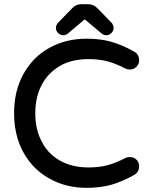

<svg xmlns="http://www.w3.org/2000/svg" viewBox="-20 -883 719 919"><path d="M117.2 -114.7Q47.4 -207.5 47.4 -341.3Q47.4 -448.7 92.8 -529.8Q137.7 -610.4 216.6 -654.1Q295.4 -697.8 395.5 -697.8Q460.9 -697.8 513.2 -682.9Q565.4 -668 620.6 -636.7Q627.9 -633.3 633.3 -627.9Q646 -615.2 646 -593.8Q646 -576.2 632.8 -563Q620.1 -550.3 600.6 -550.3Q588.4 -550.3 580.6 -554.7Q536.1 -578.1 495.8 -589.1Q455.6 -600.1 404.3 -600.1Q321.8 -600.1 265.4 -566.7Q209 -533.2 179 -475.3Q148.9 -417.5 148.9 -340.8Q148.9 -264.2 178.7 -207.5Q187.5 -189.5 197.3 -175.8Q224.1 -138.7 266.1 -114.7Q324.7 -81.5 404.3 -81.5Q455.6 -81.5 495.8 -92.5Q536.1 -103.5 580.6 -127Q588.4 -131.3 600.6 -131.3Q620.6 -131.3 633.3 -118.7Q646 -106 646 -87.9Q646 -58.1 620.6 -44.9Q565.4 -13.7 513.2 1.2Q460.9 16.1 395.5 16.1Q296.4 16.1 218.3 -27.3Q157.7 -60.5 117.2 -114.7ZM256.8 -772.9Q324.7 -843.3 325.2 -843.3Q344.2 -862.8 367.2 -862.8H404.3Q428.2 -862.8 448.2 -841.8L515.1 -772.9Q523.9 -761.7 523.9 -748.8Q523.9 -735.8 513.2 -725.1Q502.4 -714.4 489 -714.4Q475.6 -714.4 466.3 -722.7L389.6 -787.1Q388.2 -789.1 387.5 -789.3Q386.7 -789.6 386 -789.6Q385.3 -789.6 384.8 -789.6Q383.3 -789.1 381.3 -787.1L305.2 -722.7Q295.9 -714.4 282.5 -714.4Q269 -714.4 258.3 -725.1Q247.6 -735.8 247.6 -748.8Q247.6 -761.7 256.8 -772.9Z"/></svg>

Font: YuPearl-Medium
Style: Medium
Weight: 500
Designer: Max Yao
Foundry: Max-Everyday
Version: Version 1.011; ttfautohint (v1.8.3)